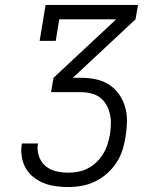

<svg xmlns="http://www.w3.org/2000/svg" viewBox="-20 -755 640 775"><path d="M256 0Q230 0 204.5 -3.5Q179 -7 156.5 -16Q134 -25 115 -40Q96 -55 84 -76Q72 -97 68 -122.5Q64 -148 68 -173Q69 -174 69 -175Q69 -176 69 -176H134Q134 -176 133.5 -175.5Q133 -175 133 -174Q129 -149 137 -125Q145 -101 163 -85.5Q181 -70 205.5 -64Q230 -58 256 -58Q276 -58 296.5 -62Q317 -66 336 -76Q355 -86 370.5 -101.5Q386 -117 397 -135Q408 -153 414 -173Q420 -193 424 -213Q427 -234 427.5 -255Q428 -276 423.5 -295.5Q419 -315 409 -332.5Q399 -350 383.5 -361.5Q368 -373 348 -378Q328 -383 307 -383H186L196 -441L449 -677H219L205 -590H140L164 -735H537L527 -677L274 -441H307Q337 -441 366.5 -435Q396 -429 420 -413.5Q444 -398 460.5 -374.5Q477 -351 485 -323Q493 -295 492.5 -264.5Q492 -234 487 -204Q483 -177 474.5 -150Q466 -123 450 -98.5Q434 -74 412 -54.5Q390 -35 364 -22.5Q338 -10 310.5 -5Q283 0 256 0Z"/></svg>

Font: Iosevka Curly Slab LtEx
Style: Italic
Weight: 300
Width: 7
Italic angle: -9°
Monospace: yes
Designer: Belleve Invis
Foundry: Belleve Invis
Version: Version 11.1.0; ttfautohint (v1.8.3)